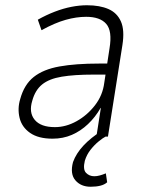

<svg xmlns="http://www.w3.org/2000/svg" viewBox="-20 -520 559 731"><path d="M180 8Q126 8 94.5 -14Q63 -36 54.5 -71.5Q46 -107 57 -143Q72 -198 108.5 -227Q145 -256 206.5 -267Q268 -278 357 -278H399L392 -236H336Q263 -236 215 -228Q167 -220 140.5 -198.5Q114 -177 103 -137Q89 -92 112 -64Q135 -36 189 -36Q231 -36 271.5 -58.5Q312 -81 341.5 -119Q371 -157 377 -205L397 -336Q408 -402 384.5 -429Q361 -456 308 -456Q271 -456 230 -444.5Q189 -433 138 -405L124 -445Q156 -463 188.5 -475.5Q221 -488 252 -494Q283 -500 311 -500Q360 -500 393 -485.5Q426 -471 440.5 -438Q455 -405 446 -348L391 0H347L364 -109H363Q343 -74 315 -47.5Q287 -21 253.5 -6.5Q220 8 180 8ZM325 191Q288 191 267 166.5Q246 142 258 97Q270 64 298 34Q326 4 369 -23L382 0Q372 5 355.5 18.5Q339 32 324.5 50.5Q310 69 303 92Q295 125 307.5 138Q320 151 339 151Q349 151 360 148Q371 145 383 140L388 174Q378 183 362 187Q346 191 325 191Z"/></svg>

Font: Nunito Sans 7pt Condensed ExtraLight
Style: Italic
Weight: 250
Width: 3
Italic angle: -9°
Designer: Vernon Adams
Foundry: Vernon Adams
Version: Version 3.101;gftools[0.9.27]